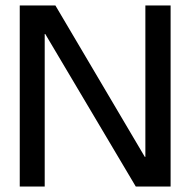

<svg xmlns="http://www.w3.org/2000/svg" viewBox="-20 -680 694 700"><path d="M52 0V-660H182L508 -108H510V-660H602V0H475L145 -556H143V0Z"/></svg>

Font: Bricolage Grotesque 96pt
Style: Regular
Weight: 400
Version: Version 1.001;gftools[0.9.33.dev8+g029e19f]